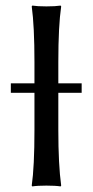

<svg xmlns="http://www.w3.org/2000/svg" viewBox="-20 -668 334 691"><path d="M273.9 -368.2V-334H189.9V-200.2Q189.9 -75.2 200.2 0L198.2 2.9Q179.7 0 147 0Q114.3 0 96.2 2.9L94.2 0Q104 -67.9 104 -200.2V-334H19V-368.2H104V-444.8Q104 -573.7 94.2 -645L96.2 -647.9Q114.3 -645 147 -645Q179.7 -645 198.2 -647.9L200.2 -645Q189.9 -575.2 189.9 -444.8V-368.2Z"/></svg>

Font: Linux Biolinum G
Style: Regular
Weight: 400
Designer: Philipp H. Poll
Foundry: Philipp H. Poll
Version: Version 1.1.0 ; ttfautohint (v1.6)